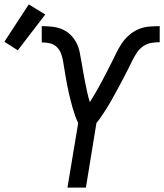

<svg xmlns="http://www.w3.org/2000/svg" viewBox="-105 -854 747 874"><path d="M202 0 251 -294Q243 -310 237 -327Q231 -344 226 -361.5Q221 -379 216.5 -396.5Q212 -414 208 -432Q204 -450 200.5 -468Q197 -486 194 -504Q191 -522 188 -540Q185 -558 182 -576Q179 -594 172.5 -611Q166 -628 153 -640.5Q140 -653 121.5 -657Q103 -661 85 -661V-735Q109 -735 132.5 -732.5Q156 -730 177.5 -721Q199 -712 215.5 -696Q232 -680 242.5 -660Q253 -640 257.5 -617.5Q262 -595 266 -571.5Q270 -548 274 -525Q278 -502 282.5 -479.5Q287 -457 292 -434Q297 -411 304 -389Q304 -389 304 -389Q304 -389 304 -389Q317 -410 330 -432Q343 -454 355 -476.5Q367 -499 378.5 -521.5Q390 -544 401.5 -566.5Q413 -589 424 -612Q435 -635 449 -656Q463 -677 482.5 -694Q502 -711 525.5 -721Q549 -731 573.5 -733Q598 -735 622 -735V-662Q603 -662 583 -658.5Q563 -655 546 -643Q529 -631 517.5 -613.5Q506 -596 497 -577.5Q488 -559 479 -541Q470 -523 460.5 -505Q451 -487 441.5 -469Q432 -451 422 -433Q412 -415 402 -397Q392 -379 381 -361.5Q370 -344 358.5 -327Q347 -310 334 -294L286 0ZM-24 -625 -85 -664 26 -834 101 -788Z"/></svg>

Font: Iosevka Curly Extended Oblique
Style: Regular
Weight: 400
Width: 7
Italic angle: -9°
Monospace: yes
Designer: Belleve Invis
Foundry: Belleve Invis
Version: Version 11.1.0; ttfautohint (v1.8.3)